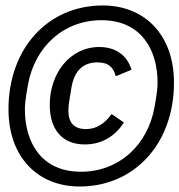

<svg xmlns="http://www.w3.org/2000/svg" viewBox="-20 -700 656 702"><path d="M271 -18.1C470.9 -18.1 616.1 -174 616.1 -398.1C616.1 -573.2 508.2 -680 355.8 -680C155.9 -680 11 -524.1 11 -300.1C11 -125 119 -18.1 271 -18.1ZM71 -300.1C71 -315 72.1 -334.2 82 -388.8C106.9 -529.8 213.1 -626.1 350.9 -626.1C497.9 -626.1 556.1 -516 556.1 -398.1C556.1 -383.2 555 -364 545.1 -308.9C519.9 -168 414.1 -72.1 275.9 -72.1C128.9 -72.1 71 -182.2 71 -300.1ZM161.9 -317.1C161.9 -226.9 207 -171.9 290.1 -171.9C355.1 -171.9 403.1 -204.9 432.9 -252.1L388.1 -283C364 -250 334.9 -228 294 -228C250 -228 230.1 -252.8 230.1 -295.1C230.1 -304 230.8 -312.1 231.9 -322.1L241.1 -378.9C250 -433.9 278.1 -471.9 335.9 -471.9C377.8 -471.9 394.9 -453.1 403.1 -421.2L460.9 -445C446 -495 405.9 -528.1 343 -528.1C235.1 -528.1 161.9 -431.1 161.9 -317.1Z"/></svg>

Font: Margiela Mono Italic Italic
Style: Regular
Weight: 400
Designer: Mike Abbink, Paul van der Laan, Pieter van Rosmalen
Foundry: Bold Monday
Version: Version 2.003 2021